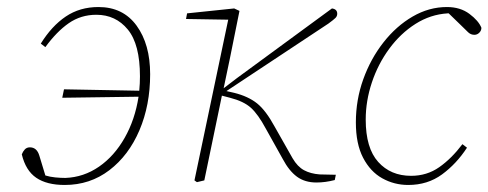

<svg xmlns="http://www.w3.org/2000/svg" viewBox="-20 -513 1389 546"><path d="M164 13Q113 13 83 -7.5Q53 -28 42 -74Q45 -82 50.5 -88Q56 -94 65 -94Q85 -94 92 -70L109 -14Q122 -10 137 -8.5Q152 -7 166 -7Q218 -9 261.5 -39Q305 -69 334.5 -121Q364 -173 374 -238L157 -235L162 -259L376 -255Q377 -265 377.5 -275.5Q378 -286 378 -296Q378 -387 343.5 -429Q309 -471 254 -471Q210 -471 175.5 -447Q141 -423 109 -379L96 -389Q127 -439 167 -466Q207 -493 260 -493Q330 -493 368.5 -440Q407 -387 407 -302Q407 -214 376.5 -142.5Q346 -71 291 -29Q236 13 164 13Z M540 5 533 0 629 -457 509 -459 512 -475 646 -489 661 -482 634 -348 616 -262 654 -291 924 -489Q939 -487 939 -474Q939 -467 934 -462Q929 -457 914 -446L624 -254L646 -249Q686 -239 711 -219Q736 -199 761 -153L812 -63Q826 -39 844.5 -29Q863 -19 889 -17L935 -16L932 -1Q905 6 880 6Q847 6 824.5 -10.5Q802 -27 784 -61L736 -147Q714 -188 693.5 -206.5Q673 -225 634 -235L611 -241L604 -207Q593 -155 582.5 -103.5Q572 -52 561 0Z M1141 13Q1101 13 1067 -6Q1033 -25 1012.5 -64.5Q992 -104 992 -165Q992 -229 1013 -287.5Q1034 -346 1070.5 -392.5Q1107 -439 1153.5 -466Q1200 -493 1251 -493Q1289 -493 1315 -473.5Q1341 -454 1349 -434Q1349 -426 1343 -420Q1337 -414 1329 -414Q1319 -414 1311.5 -421Q1304 -428 1289 -443L1256 -475H1253Q1204 -472 1161.5 -445Q1119 -418 1087 -374.5Q1055 -331 1037.5 -278.5Q1020 -226 1020 -173Q1020 -92 1055.5 -52.5Q1091 -13 1149 -13Q1194 -13 1229 -37.5Q1264 -62 1295 -103L1308 -93Q1278 -47 1237 -17Q1196 13 1141 13Z"/></svg>

Font: Source Serif 4 SmText ExtraLight
Style: Italic
Weight: 200
Italic angle: -12°
Designer: Frank Grießhammer
Foundry: Adobe
Version: Version 4.005;hotconv 1.1.0;makeotfexe 2.6.0